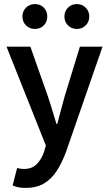

<svg xmlns="http://www.w3.org/2000/svg" viewBox="-20 -720 535 942"><path d="M106 202Q86 202 70.5 199Q55 196 42 190L64 104Q74 107 82 108Q90 109 98 109Q137 109 160.5 85Q184 61 196 25L205 -6L12 -491H129L214 -250Q225 -218 235.5 -182.5Q246 -147 257 -112H261Q270 -146 279.5 -181.5Q289 -217 298 -250L372 -491H483L305 22Q285 77 259 117.5Q233 158 196 180Q159 202 106 202ZM151 -578Q125 -578 107.5 -595.5Q90 -613 90 -639Q90 -665 107.5 -682.5Q125 -700 151 -700Q178 -700 195 -682.5Q212 -665 212 -639Q212 -613 195 -595.5Q178 -578 151 -578ZM357 -578Q331 -578 313.5 -595.5Q296 -613 296 -639Q296 -665 313.5 -682.5Q331 -700 357 -700Q383 -700 400.5 -682.5Q418 -665 418 -639Q418 -613 400.5 -595.5Q383 -578 357 -578Z"/></svg>

Font: Source Sans 3 SemiBold
Style: Regular
Weight: 600
Designer: Paul D. Hunt
Foundry: Adobe
Version: Version 3.046;hotconv 1.0.118;makeotfexe 2.5.65603